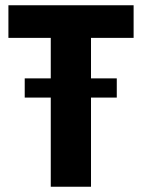

<svg xmlns="http://www.w3.org/2000/svg" viewBox="-20 -710 539 730"><path d="M326 -566V-412H424V-339H326V0H173V-339H74V-412H173V-566H12V-690H488V-566Z"/></svg>

Font: exo2condensed_b
Style: Bold
Weight: 700
Width: 3
Designer: Natanael Gama
Version: Version 1.001;PS 001.001;hotconv 1.0.70;makeotf.lib2.5.58329